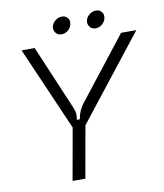

<svg xmlns="http://www.w3.org/2000/svg" viewBox="-97 -988 912 1066"><g transform="rotate(-10 359.5 -454.5)"><path d="M225 0 277 -292 72 -763H146L296 -409Q303 -393 306.5 -381.5Q310 -370 310 -355Q310 -344 307 -330H324Q329 -358 337.5 -377Q346 -396 359 -413L633 -763H719L349 -292L297 0ZM265 -854Q265 -875 283.5 -892Q302 -909 324 -909Q342 -909 353.5 -898Q365 -887 365 -870Q365 -847 347.5 -829.5Q330 -812 307 -812Q289 -812 277 -824Q265 -836 265 -854ZM457 -854Q457 -875 475.5 -892Q494 -909 516 -909Q534 -909 545.5 -898Q557 -887 557 -870Q557 -847 539.5 -829.5Q522 -812 499 -812Q481 -812 469 -824Q457 -836 457 -854Z"/></g></svg>

Font: Open Sauce Sans Light Italic
Style: Regular
Weight: 300
Italic angle: -10°
Designer: Alfredo Marco Pradil
Foundry: Creative Sauce Fz LLC
Version: Version 1.477